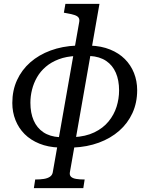

<svg xmlns="http://www.w3.org/2000/svg" viewBox="-20 -755 777 998"><path d="M497 -735 343 142Q341 156 349.5 164Q358 172 376 175Q394 178 418 178H420L413 223H156L163 178H165Q189 178 208 175Q227 172 239 164Q251 156 254 142L392 -642Q394 -656 388 -664Q382 -672 367 -677Q352 -682 328 -686L312 -689L320 -735ZM289 -42 288 12Q230 10 184.5 -8.5Q139 -27 108 -58Q77 -89 60.5 -130.5Q44 -172 44 -220Q44 -285 68.5 -338.5Q93 -392 137.5 -431Q182 -470 243 -492.5Q304 -515 377 -518L376 -464Q325 -462 285.5 -447Q246 -432 218 -408Q190 -384 172.5 -353.5Q155 -323 146.5 -289Q138 -255 138 -221Q138 -168 155 -129Q172 -90 205.5 -67.5Q239 -45 289 -42ZM448 -464 449 -518Q507 -516 552.5 -497.5Q598 -479 629 -448Q660 -417 676.5 -375.5Q693 -334 693 -286Q693 -221 668.5 -167.5Q644 -114 599.5 -75Q555 -36 494 -13.5Q433 9 360 12L361 -42Q425 -45 470.5 -67Q516 -89 544.5 -124Q573 -159 586 -200.5Q599 -242 599 -285Q599 -338 582 -377Q565 -416 531.5 -438.5Q498 -461 448 -464Z"/></svg>

Font: Roboto Serif 20pt
Style: Italic
Weight: 400
Italic angle: -10°
Designer: Greg Gazdowicz
Foundry: Commercial Type
Version: Version 1.008